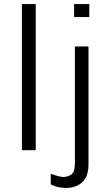

<svg xmlns="http://www.w3.org/2000/svg" viewBox="-20 -740 554 946"><path d="M88 0V-720H156V0ZM305 186Q293 186 279 184Q265 182 252.5 178Q240 174 230 168V116Q242 121 261.5 126.5Q281 132 292 132Q313 132 331 120Q349 108 349 64V-511H416V69Q416 130 385 158Q354 186 305 186ZM345 -656V-720H420V-656Z"/></svg>

Font: Chivo ExtraLight
Style: Regular
Weight: 250
Designer: Hector Gatti
Foundry: Omnibus-Type
Version: Version 2.002